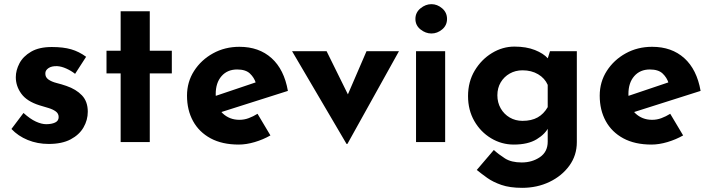

<svg xmlns="http://www.w3.org/2000/svg" viewBox="-20 -683 3418 923"><path d="M214 9Q160 9 113.5 -10Q67 -29 35 -63L93 -140Q125 -111 152.5 -98.5Q180 -86 202 -86Q228 -86 245 -94Q262 -102 262 -120Q262 -137 248.5 -147Q235 -157 214 -163.5Q193 -170 169 -177Q109 -196 82.5 -232.5Q56 -269 56 -312Q56 -345 73.5 -378.5Q91 -412 129.5 -434.5Q168 -457 229 -457Q284 -457 322 -446Q360 -435 394 -410L341 -328Q322 -343 298.5 -353.5Q275 -364 255 -365Q228 -366 213 -355.5Q198 -345 198 -331Q197 -312 212.5 -301Q228 -290 252 -284Q276 -278 299 -270Q346 -254 374 -224.5Q402 -195 402 -146Q402 -106 381.5 -70.5Q361 -35 319.5 -13Q278 9 214 9Z M560 -629H700V-439H806V-330H700V0H560V-330H492V-439H560Z M1128 12Q1048 12 992.5 -18Q937 -48 908 -101Q879 -154 879 -223Q879 -289 913 -342Q947 -395 1004 -426.5Q1061 -458 1131 -458Q1225 -458 1285.5 -403.5Q1346 -349 1364 -246L1024 -138L993 -214L1239 -297L1210 -284Q1202 -310 1181.5 -329.5Q1161 -349 1120 -349Q1073 -349 1045 -317Q1017 -285 1017 -231Q1017 -170 1050 -138.5Q1083 -107 1131 -107Q1154 -107 1175.5 -115Q1197 -123 1218 -136L1280 -32Q1245 -12 1204.5 0Q1164 12 1128 12Z M1646 9 1384 -437H1550L1699 -135L1613 -138L1742 -437H1898L1650 9Z M1980 -437H2120V0H1980ZM1977 -592Q1977 -623 2001.5 -643Q2026 -663 2054 -663Q2082 -663 2105.5 -643Q2129 -623 2129 -592Q2129 -561 2105.5 -541.5Q2082 -522 2054 -522Q2026 -522 2001.5 -541.5Q1977 -561 1977 -592Z M2490 220Q2431 220 2390.5 206Q2350 192 2322 172Q2294 152 2272 134L2354 38Q2377 59 2407.5 78.5Q2438 98 2488 98Q2538 98 2575.5 72.5Q2613 47 2613 -2V-98L2618 -73Q2602 -39 2560 -13.5Q2518 12 2450 12Q2391 12 2340.5 -18.5Q2290 -49 2260 -101.5Q2230 -154 2230 -221Q2230 -290 2262 -343.5Q2294 -397 2345 -428Q2396 -459 2453 -459Q2510 -459 2551.5 -442.5Q2593 -426 2614 -402L2609 -389L2624 -437H2753V0Q2753 64 2717 113.5Q2681 163 2621.5 191.5Q2562 220 2490 220ZM2371 -225Q2371 -190 2387 -162Q2403 -134 2430.5 -118Q2458 -102 2492 -102Q2535 -102 2564.5 -118.5Q2594 -135 2613 -168V-275Q2599 -307 2567 -326Q2535 -345 2492 -345Q2458 -345 2430.5 -329.5Q2403 -314 2387 -287Q2371 -260 2371 -225Z M3112 12Q3032 12 2976.5 -18Q2921 -48 2892 -101Q2863 -154 2863 -223Q2863 -289 2897 -342Q2931 -395 2988 -426.5Q3045 -458 3115 -458Q3209 -458 3269.5 -403.5Q3330 -349 3348 -246L3008 -138L2977 -214L3223 -297L3194 -284Q3186 -310 3165.5 -329.5Q3145 -349 3104 -349Q3057 -349 3029 -317Q3001 -285 3001 -231Q3001 -170 3034 -138.5Q3067 -107 3115 -107Q3138 -107 3159.5 -115Q3181 -123 3202 -136L3264 -32Q3229 -12 3188.5 0Q3148 12 3112 12Z"/></svg>

Font: Reem Kufi Fun
Style: Bold
Weight: 700
Designer: Khaled Hosny
Version: Version 1.005